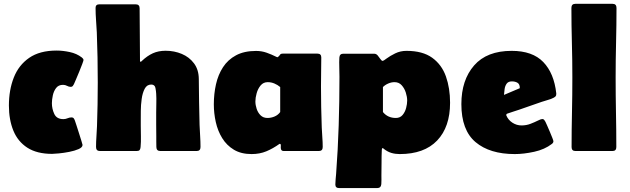

<svg xmlns="http://www.w3.org/2000/svg" viewBox="-20 -770 3212 979"><path d="M345.2 -171.4Q352.5 -171.4 356.2 -166.3Q359.9 -161.1 361.8 -155.3Q363.3 -151.4 369.4 -132.6Q375.5 -113.8 382.8 -90.8Q390.1 -67.9 395.5 -50.3Q400.9 -32.7 400.9 -31.2Q400.9 -18.6 380.9 -9.8Q360.8 -1 333 4.4Q305.2 9.8 280.3 12.2Q255.4 14.6 245.6 14.6Q168.5 14.6 119.6 -16.8Q70.8 -48.3 48.1 -104Q25.4 -159.7 25.4 -231.9Q25.4 -311 50.3 -374.5Q75.2 -438 128.9 -475.1Q182.6 -512.2 268.6 -512.2Q300.3 -512.2 335.7 -504.6Q371.1 -497.1 397 -477.1Q399.9 -475.1 402.8 -471.4Q405.8 -467.8 405.8 -463.9Q405.8 -460.9 399.4 -443.6Q393.1 -426.3 384 -404.5Q375 -382.8 367.2 -364.5Q359.4 -346.2 356.9 -340.8Q354.5 -335.9 351.1 -331.5Q347.7 -327.1 340.8 -327.1Q331.1 -327.1 321.8 -332.3Q312.5 -337.4 301.3 -337.4Q278.3 -337.4 266.1 -321.3Q253.9 -305.2 249.3 -283.4Q244.6 -261.7 244.6 -243.7Q244.6 -215.3 256.8 -189Q269 -162.6 303.2 -162.6Q314.5 -162.6 324.5 -167Q334.5 -171.4 345.2 -171.4Z M489.3 0Q469.7 0 469.7 -20.5Q469.7 -46.9 471.7 -73.7Q473.6 -100.6 474.6 -127Q476.6 -182.6 477.5 -238Q478.5 -293.5 478.5 -349.1Q478.5 -413.1 477.3 -477.3Q476.1 -541.5 473.6 -605Q472.2 -636.2 469.7 -667.5Q467.3 -698.7 467.3 -730Q467.3 -748 486.8 -748H671.4Q691.9 -748 691.9 -728Q691.9 -662.1 692.9 -595.9Q693.8 -529.8 693.8 -463.9Q693.8 -461.9 693.8 -459.7Q693.8 -457.5 694.8 -455.6L698.7 -455.1L704.1 -460Q731 -485.4 759.3 -498.3Q787.6 -511.2 824.7 -511.2Q868.7 -511.2 907 -495.1Q945.3 -479 969.2 -447Q993.2 -415 993.7 -367.7Q994.6 -309.1 995.1 -250.2Q995.6 -191.4 997.6 -132.8Q998.5 -105 1000.5 -76.7Q1002.4 -48.3 1002.4 -20.5Q1002.4 0 982.9 0H797.4Q777.8 0 777.3 -20Q776.9 -33.7 776.9 -47.1Q776.9 -60.5 776.9 -74.2Q776.4 -104.5 776.4 -135Q776.4 -165.5 776.4 -195.8Q776.4 -220.2 777.1 -244.1Q777.8 -268.1 776.4 -292Q775.9 -304.7 772.5 -321.8Q769 -338.9 751 -338.9Q729 -338.9 717.8 -317.4Q706.5 -295.9 702.4 -265.1Q698.2 -234.4 698 -205.6Q697.8 -176.8 697.8 -162.1V-128.4Q697.8 -101.6 698.5 -74.2Q699.2 -46.9 696.8 -20Q695.8 -9.8 691.9 -4.9Q688 0 676.8 0Z M1262.7 15.6Q1209.5 15.6 1172.6 -6.6Q1135.7 -28.8 1113 -65.7Q1090.3 -102.5 1080.3 -147.5Q1070.3 -192.4 1070.3 -238.3Q1070.3 -291.5 1081.3 -340.3Q1092.3 -389.2 1117.2 -427.5Q1142.1 -465.8 1183.6 -488Q1225.1 -510.3 1285.6 -510.3Q1314.5 -510.3 1339.8 -501.2Q1365.2 -492.2 1390.6 -479.5L1393.1 -478.5H1395.5Q1403.8 -483.4 1407.2 -490Q1410.6 -496.6 1422.4 -496.6H1598.6Q1618.2 -496.6 1618.2 -477.1Q1618.2 -439.9 1617.4 -402.8Q1616.7 -365.7 1616.7 -328.6Q1616.7 -276.9 1617.7 -224.6Q1618.7 -172.4 1620.6 -120.1Q1621.6 -95.2 1623.5 -70.3Q1625.5 -45.4 1625.5 -20.5Q1625.5 0 1606 0H1426.3Q1411.6 0 1411.6 -17.1Q1411.6 -20.5 1411.9 -28.6Q1412.1 -36.6 1406.7 -36.6L1404.8 -36.1Q1372.1 -12.7 1338.1 1.5Q1304.2 15.6 1262.7 15.6ZM1343.8 -168.5Q1362.3 -168.5 1380.1 -176Q1397.9 -183.6 1408.7 -198.7V-326.2Q1395.5 -337.4 1379.2 -344.2Q1362.8 -351.1 1345.2 -351.1Q1322.8 -351.1 1308.8 -334.2Q1294.9 -317.4 1288.6 -294.4Q1282.2 -271.5 1282.2 -252.9Q1282.2 -234.9 1288.6 -215.3Q1294.9 -195.8 1308.6 -182.1Q1322.3 -168.5 1343.8 -168.5Z M2052.7 -510.7Q2134.8 -510.7 2183.6 -475.6Q2232.4 -440.4 2253.7 -380.4Q2274.9 -320.3 2274.9 -246.1Q2274.9 -122.6 2209 -53.5Q2143.1 15.6 2018.1 15.6Q1995.6 15.6 1975.8 9.8Q1956.1 3.9 1938 -10.3Q1936.5 -11.2 1935.3 -12.7Q1934.1 -14.2 1932.1 -14.6Q1928.7 -15.6 1927.7 -11.7Q1926.8 -7.8 1926.8 -5.4Q1925.3 27.3 1925.5 60.1Q1925.8 92.8 1924.8 125.5Q1924.8 136.2 1925 147.2Q1925.3 158.2 1924.3 168.9Q1922.4 189 1903.3 189H1709.5Q1689.9 189 1689.9 170.9Q1689.9 157.2 1691.4 143.8Q1692.9 130.4 1693.8 117.2Q1703.1 -6.8 1707 -130.6Q1710.9 -254.4 1710.9 -377.9Q1710.9 -401.4 1710 -427.7Q1709 -454.1 1710.4 -476.6Q1711.9 -496.1 1730 -496.1H1887.7Q1898.4 -496.1 1906 -487.1Q1913.6 -478 1919.7 -468.8Q1925.8 -459.5 1931.6 -459.5Q1935.1 -459.5 1951.9 -472.2Q1968.8 -484.9 1995.1 -497.8Q2021.5 -510.7 2052.7 -510.7ZM1998.5 -168.5Q2020 -168.5 2032.7 -183.6Q2045.4 -198.7 2050.8 -219.5Q2056.2 -240.2 2056.2 -257.3Q2056.2 -275.9 2049.3 -297.6Q2042.5 -319.3 2028.3 -335.2Q2014.2 -351.1 1991.7 -351.1Q1975.6 -351.1 1959.7 -344.2Q1943.8 -337.4 1932.6 -326.2V-198.7Q1957 -168.5 1998.5 -168.5Z M2605 15.6Q2477.1 15.6 2404.8 -45.4Q2332.5 -106.4 2332.5 -239.3Q2332.5 -361.8 2397.5 -436.3Q2462.4 -510.7 2588.9 -510.7Q2695.3 -510.7 2750.2 -453.6Q2805.2 -396.5 2816.4 -293.9V-291Q2816.4 -283.2 2813.5 -279.5Q2810.5 -275.9 2803.7 -272Q2790 -264.6 2773.4 -260.3Q2756.8 -255.9 2741.7 -250.5L2626.5 -210.4Q2611.3 -205.1 2595.7 -200.4Q2580.1 -195.8 2564.5 -189.9L2561 -184.6Q2561.5 -183.6 2561.5 -182.6Q2561.5 -181.6 2562 -180.7Q2571.8 -157.7 2593.3 -144Q2614.7 -130.4 2639.2 -130.4Q2663.6 -130.4 2685.1 -138.7Q2706.5 -147 2722.4 -155Q2738.3 -163.1 2745.1 -163.1Q2751.5 -163.1 2755.1 -158.4Q2758.8 -153.8 2761.2 -148.9Q2763.7 -144 2770 -129.6Q2776.4 -115.2 2783.7 -97.9Q2791 -80.6 2796.4 -66.9Q2801.8 -53.2 2801.8 -49.8Q2801.8 -42 2793.9 -36.1Q2757.3 -7.8 2703.9 3.9Q2650.4 15.6 2605 15.6ZM2549.8 -286.1Q2569.8 -294.4 2590.1 -303.2Q2610.4 -312 2630.4 -320.3Q2630.9 -340.3 2619.1 -347.7Q2607.4 -355 2589.8 -355Q2571.8 -355 2563.5 -343.5Q2555.2 -332 2553 -315.9Q2550.8 -299.8 2549.8 -286.1Z M2893.6 -729.5Q2893.6 -750.5 2913.6 -750.5H3103.5Q3123.5 -750.5 3123.5 -729.5Q3123.5 -641.1 3121.3 -552.5Q3119.1 -463.9 3119.1 -375Q3119.1 -286.6 3120.8 -197.8Q3122.6 -108.9 3122.6 -20Q3122.6 0 3103 0H2914.1Q2894.5 0 2894.5 -20Q2894.5 -108.9 2896.5 -197.8Q2898.4 -286.6 2898.4 -375Q2898.4 -463.9 2896 -552.5Q2893.6 -641.1 2893.6 -729.5Z"/></svg>

Font: Belanosima
Style: Bold
Weight: 700
Designer: The DocRepair Project, Santiago Orozco
Foundry: Google
Version: Version 2.000